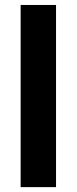

<svg xmlns="http://www.w3.org/2000/svg" viewBox="-20 -768 315 788"><path d="M64.7 0V-747.6H210V0Z"/></svg>

Font: RobotoFlex
Style: Regular
Weight: 400
Designer: Berlow after Robertson
Foundry: Google
Version: Version 2.136